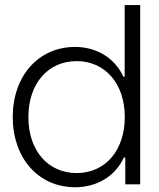

<svg xmlns="http://www.w3.org/2000/svg" viewBox="-20 -748 647 779"><path d="M284.7 11.7C371.1 11.7 447.3 -31.2 482.4 -108.9H488.3V0H548.8V-727.5H485.8V-437H480.5C444.3 -515.6 368.2 -557.6 284.7 -557.6C136.2 -557.6 31.7 -439.9 31.7 -272.9C31.7 -106 136.2 11.7 284.7 11.7ZM95.2 -272.9C95.2 -408.7 174.3 -500 291 -500C407.2 -500 486.3 -408.2 486.3 -272.9C486.3 -137.7 407.2 -45.9 291 -45.9C174.3 -45.9 95.2 -137.2 95.2 -272.9Z"/></svg>

Font: Guggenheim Sans Display Light
Style: Regular
Weight: 300
Designer: Modified by Tom Baber under direction of Pentagram Design 2023
Foundry: rsms
Version: Version 1.001;Glyphs 3.1.2 (3151)